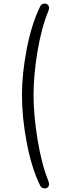

<svg xmlns="http://www.w3.org/2000/svg" viewBox="-20 -871 339 1076"><path d="M103 -337Q103 -458 130 -597.5Q157 -737 206 -837Q214 -851 230 -851Q240 -851 247.5 -844.5Q255 -838 255 -827Q255 -820 252 -812Q212 -715 190 -582Q168 -449 168 -337Q168 -226 190.5 -88.5Q213 49 252 146Q255 155 255 161Q255 172 248 178.5Q241 185 231 185Q214 185 206 171Q157 72 130 -71Q103 -214 103 -337Z"/></svg>

Font: SN Pro Light
Style: Regular
Weight: 300
Designer: Tobias Whetton
Foundry: Supernotes
Version: Version 1.002